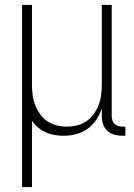

<svg xmlns="http://www.w3.org/2000/svg" viewBox="-20 -540 540 775"><path d="M69 215V-520H109V-200Q109 -179 111.5 -158Q114 -137 121.5 -117.5Q129 -98 141 -80.5Q153 -63 170.5 -51Q188 -39 208.5 -34Q229 -29 250 -29Q271 -29 291.5 -34Q312 -39 329.5 -51Q347 -63 359 -80.5Q371 -98 378.5 -117.5Q386 -137 388.5 -158Q391 -179 391 -200V-520H431V-71Q431 -63 433.5 -54.5Q436 -46 442 -40Q448 -34 456.5 -31.5Q465 -29 473 -29H486V8H473Q457 8 441 3.5Q425 -1 413 -12Q401 -23 396 -39Q391 -55 391 -71V-102Q383 -78 368.5 -56.5Q354 -35 333.5 -20Q313 -5 288 1.5Q263 8 237 8Q219 8 200.5 5Q182 2 165.5 -5.5Q149 -13 134.5 -25Q120 -37 109 -52V215Z"/></svg>

Font: Iosevka SS04 Extralight
Style: Regular
Weight: 200
Monospace: yes
Designer: Belleve Invis
Foundry: Belleve Invis
Version: Version 19.0.0; ttfautohint (v1.8.4)